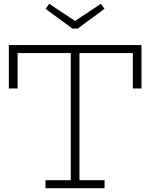

<svg xmlns="http://www.w3.org/2000/svg" viewBox="-20 -989 790 1009"><path d="M388.5 -839H360.5L219.5 -942.5L238.5 -969L374.5 -879L510 -969L529 -942.5ZM723.5 -752V-524H678V-710H397.5V-42H529.5V0H219V-42H352V-710H72.5V-524H26.5V-752Z"/></svg>

Font: Hepta Slab Light
Style: Regular
Weight: 300
Designer: Michael LaGattuta
Foundry: Michael LaGattuta
Version: Version 1.102